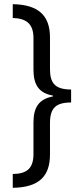

<svg xmlns="http://www.w3.org/2000/svg" viewBox="-20 -737 402 918"><path d="M41 95V161C167 159 219 106 219 1V-149C219 -219 246 -247 320 -247V-309C240 -309 219 -343 219 -407V-558C219 -665 161 -715 41 -717V-651C105 -649 140 -624 140 -555V-405C140 -331 166 -292 233 -280V-276C166 -263 140 -224 140 -151V-1C140 66 111 94 41 95Z"/></svg>

Font: Noto Sans Gujarati UI ExtraCondensed
Style: Regular
Weight: 400
Width: 2
Designer: Jelle Bosma - Monotype Design Team, Universal Thirst
Foundry: Monotype Imaging Inc.
Version: Version 2.106